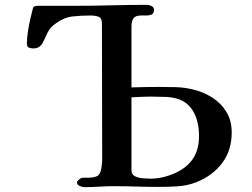

<svg xmlns="http://www.w3.org/2000/svg" viewBox="-20 -778 1040 793"><path d="M802 -216Q802 -290 767 -334Q732 -378 654 -378Q641 -378 627.5 -378.5Q614 -379 600 -379Q581 -379 562 -378Q543 -377 523 -376V-75Q523 -57 537.5 -50Q552 -43 570.5 -41.5Q589 -40 601 -40Q641 -40 680 -54Q739 -74 770.5 -113.5Q802 -153 802 -216ZM937 -231Q937 -157 897.5 -104.5Q858 -52 790 -25Q753 -11 713.5 -8.5Q674 -6 635 -6Q589 -6 542.5 -7.5Q496 -9 449 -9Q419 -9 388.5 -7Q358 -5 328 -5Q320 -5 309 -10Q298 -15 298 -25Q298 -30 307 -37Q316 -44 321 -44H332Q364 -43 380 -50Q396 -57 400 -93Q402 -105 402 -117.5Q402 -130 402 -143Q402 -277 401.5 -412Q401 -547 401 -681Q401 -704 386.5 -709Q372 -714 354 -714Q314 -714 279 -710Q244 -706 210 -681Q192 -668 184 -656Q176 -644 170.5 -630.5Q165 -617 155 -599Q143 -578 118 -578Q107 -578 99 -581.5Q91 -585 91 -598Q91 -618 95 -645.5Q99 -673 105.5 -701Q112 -729 117 -748Q124 -754 138 -754H287Q362 -754 437.5 -756Q513 -758 588 -758Q596 -758 606 -753Q616 -748 616 -738Q616 -723 607 -718.5Q598 -714 585.5 -714Q573 -714 563 -714Q539 -714 531 -702Q523 -690 523 -668V-417Q552 -418 581 -418.5Q610 -419 639 -419Q673 -419 707 -418Q741 -417 775 -409Q819 -399 856 -375.5Q893 -352 915 -316Q937 -280 937 -231Z"/></svg>

Font: Kaisei Decol
Style: Bold
Weight: 700
Designer: Font-Kai, 金井和夫
Foundry: KAZUO KANAI
Version: Version 5.003